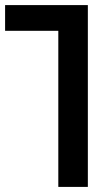

<svg xmlns="http://www.w3.org/2000/svg" viewBox="-21 -734 432 754"><path d="M208 0H324V-714H-1V-613H208Z"/></svg>

Font: Noto Sans Georgian ExtraCondensed SemiBold
Style: Regular
Weight: 600
Width: 2
Designer: Monotype Design Team, Akaki Razmadze
Foundry: Google LLC
Version: Version 2.005